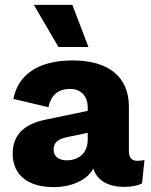

<svg xmlns="http://www.w3.org/2000/svg" viewBox="-20 -758 619 788"><path d="M277 -738H119L220 -565H343ZM340 -317V-303L167 -267C74 -248 32 -200 32 -128C32 -38 97 10 200 10C268 10 335 -15 363 -66C379 -15 427 9 490 9C520 9 544 4 563 -5L573 -102C565 -99 555 -98 544 -98C521 -98 509 -110 509 -137V-320C509 -444 424 -510 278 -510C133 -510 53 -448 35 -352L179 -318C191 -374 224 -393 268 -393C312 -393 340 -364 340 -317ZM200 -144C200 -174 219 -188 259 -196L340 -213V-185C340 -126 299 -100 254 -100C224 -100 200 -114 200 -144Z"/></svg>

Font: Work Sans
Style: Bold
Weight: 700
Designer: Wei Huang
Foundry: Wei Huang
Version: Version 2.012